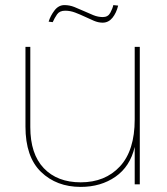

<svg xmlns="http://www.w3.org/2000/svg" viewBox="-20 -724 654 754"><path d="M529 -540V0H509V-147Q491 -70 433.5 -30Q376 10 297 10Q202 10 141 -49Q80 -108 80 -227V-540H99V-225Q99 -119 152 -63.5Q205 -8 297 -8Q393 -8 451 -70.5Q509 -133 509 -255V-540ZM171 -639Q178 -662 194 -683Q210 -704 233 -704Q253 -704 272 -696.5Q291 -689 309.5 -680.5Q328 -672 346.5 -664.5Q365 -657 384 -657Q404 -657 413 -673.5Q422 -690 425 -704L444 -702Q437 -673 421.5 -654Q406 -635 383 -635Q366 -635 348.5 -642.5Q331 -650 313 -658.5Q295 -667 275.5 -674.5Q256 -682 236 -682Q214 -682 204 -667.5Q194 -653 187 -637Z"/></svg>

Font: Fz Poppins Thin
Style: Regular
Weight: 100
Designer: Ninad Kale (Devanagari), Jonny Pinhorn (Latin)
Foundry: Indian Type Foundry
Version: Vit hóa bi Vntype.Com & FontZin.Com